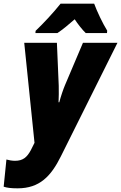

<svg xmlns="http://www.w3.org/2000/svg" viewBox="-81 -786 660 1046"><path d="M112 -606H232C262 -626 293 -652 326 -681C342 -656 368 -623 386 -606H502L503 -619C478 -659 447 -725 432 -766H249C210 -717 158 -661 113 -618ZM15 240C135 240 197 174 251 65L559 -553H371L273 -322C264 -301 250 -260 242 -229H238C239 -258 240 -287 239 -319L229 -553H51L107 -8L87 32C66 71 44 90 1 90C-15 90 -32 87 -46 83L-61 231C-44 237 -21 240 15 240Z"/></svg>

Font: Noto Sans UI SemiCondensed Black
Style: Italic
Weight: 900
Width: 4
Italic angle: -372°
Designer: Monotype Design Team
Foundry: Monotype Imaging Inc.
Version: Version 1.901